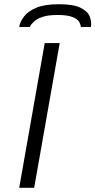

<svg xmlns="http://www.w3.org/2000/svg" viewBox="-20 -890 452 910"><path d="M71 0 192 -686H263L142 0ZM71 -762Q75 -787 94 -812Q113 -837 152.5 -853.5Q192 -870 260 -870Q327 -870 361 -853.5Q395 -837 405 -812Q415 -787 411 -762H363Q363 -773 355 -786.5Q347 -800 323 -809.5Q299 -819 253 -819Q207 -819 180 -809.5Q153 -800 139.5 -786.5Q126 -773 121 -762Z"/></svg>

Font: Archivo Expanded ExtraLight
Style: Italic
Weight: 250
Width: 7
Italic angle: -10°
Designer: Hector Gatti
Foundry: Omnibus-Type
Version: Version 2.001